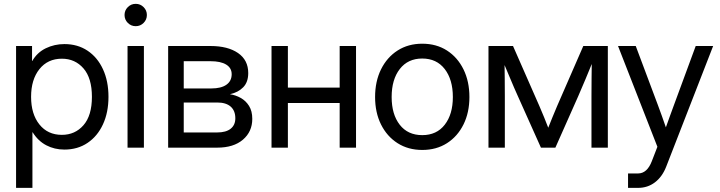

<svg xmlns="http://www.w3.org/2000/svg" viewBox="-20 -749 3652 974"><path d="M61.5 204.1V-515.6H142.6V-439.5H143.6Q168.5 -482.9 212.4 -504.2Q256.3 -525.4 306.6 -525.4Q374 -525.4 424.3 -491.7Q474.6 -458 502.4 -397.7Q530.3 -337.4 530.3 -257.8Q530.3 -178.7 502.4 -118.4Q474.6 -58.1 424.3 -24.2Q374 9.8 306.6 9.8Q256.3 9.8 214.8 -12Q173.3 -33.7 145.5 -78.1H144.5V204.1ZM293.9 -64.9Q360.8 -64.9 403.6 -114Q446.3 -163.1 446.3 -257.8Q446.3 -352.5 403.6 -401.9Q360.8 -451.2 293.9 -451.2Q222.2 -451.2 179.9 -398.2Q137.7 -345.2 137.7 -257.8Q137.7 -170.4 179.9 -117.7Q222.2 -64.9 293.9 -64.9Z M627 0V-515.6H710V0ZM668.5 -616.2Q645 -616.2 628.4 -632.8Q611.8 -649.4 611.8 -672.9Q611.8 -696.3 628.4 -712.9Q645 -729.5 668.5 -729.5Q691.9 -729.5 708.5 -712.9Q725.1 -696.3 725.1 -672.9Q725.1 -649.4 708.5 -632.8Q691.9 -616.2 668.5 -616.2Z M833 0V-515.6H1047.9Q1135.7 -515.6 1187.5 -480Q1239.3 -444.3 1239.3 -378.4Q1239.3 -332.5 1213.9 -306.4Q1188.5 -280.3 1146.5 -271Q1175.3 -266.6 1201.2 -252.2Q1227.1 -237.8 1243.4 -211.7Q1259.8 -185.5 1259.8 -146Q1259.8 -81.1 1212.4 -40.5Q1165 0 1082 0ZM912.1 -77.1H1082Q1126.5 -77.1 1150.1 -95.9Q1173.8 -114.7 1173.8 -148.9Q1173.8 -187.5 1150.1 -208.3Q1126.5 -229 1082 -229H912.1ZM912.1 -300.3H1051.8Q1101.6 -300.3 1128.4 -319.1Q1155.3 -337.9 1155.3 -372.6Q1155.3 -404.3 1127.4 -421.4Q1099.6 -438.5 1047.9 -438.5H912.1Z M1440.4 -515.6V-304.7H1703.1V-515.6H1786.1V0H1703.1V-226.6H1440.4V0H1357.4V-515.6Z M2122.1 11.7Q2050.8 11.7 1996.8 -22.7Q1942.9 -57.1 1912.8 -117.7Q1882.8 -178.2 1882.8 -256.8Q1882.8 -335.9 1912.8 -397Q1942.9 -458 1996.8 -492.7Q2050.8 -527.3 2122.1 -527.3Q2193.8 -527.3 2247.6 -492.7Q2301.3 -458 2331.3 -397Q2361.3 -335.9 2361.3 -256.8Q2361.3 -178.2 2331.3 -117.7Q2301.3 -57.1 2247.6 -22.7Q2193.8 11.7 2122.1 11.7ZM2122.1 -63.5Q2195.3 -63.5 2236.3 -116.5Q2277.3 -169.4 2277.3 -256.8Q2277.3 -345.2 2236.1 -398.7Q2194.8 -452.1 2122.1 -452.1Q2049.3 -452.1 2008.1 -398.9Q1966.8 -345.7 1966.8 -256.8Q1966.8 -168.9 2007.8 -116.2Q2048.8 -63.5 2122.1 -63.5Z M2458 0V-515.6H2582.5L2716.3 -210.9Q2729.5 -180.7 2740.2 -154.1Q2751 -127.4 2761.2 -101.1Q2772 -127.4 2782.5 -154.1Q2793 -180.7 2806.2 -210.9L2939 -515.6H3063.5V0H2980.5V-260.7Q2980.5 -315.9 2981 -352.1Q2981.4 -388.2 2981.9 -424.3Q2966.3 -386.7 2950.4 -347.9Q2934.6 -309.1 2913.6 -261.7L2797.4 0H2724.1L2606.9 -261.7Q2586.4 -307.1 2570.8 -345Q2555.2 -382.8 2539.6 -418.9Q2540 -384.3 2540.5 -349.1Q2541 -314 2541 -260.7V0Z M3166 204.1V130.9H3216.8Q3262.7 130.9 3286.6 68.8L3314.9 -4.4L3115.2 -515.6H3205.1L3316.4 -218.8Q3327.1 -189.9 3337.6 -160.9Q3348.1 -131.8 3357.9 -103Q3368.2 -131.8 3378.7 -160.9Q3389.2 -189.9 3399.9 -218.8L3509.3 -515.6H3597.7L3359.9 95.7Q3339.8 147.5 3302.7 175.8Q3265.6 204.1 3216.8 204.1Z"/></svg>

Font: Inter Display
Style: Regular
Weight: 400
Designer: Rasmus Andersson
Foundry: rsms
Version: Version 4.001;git-9221beed3